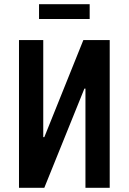

<svg xmlns="http://www.w3.org/2000/svg" viewBox="-20 -890 610 910"><path d="M70 0V-700H185V-240H190L375 -700H500V0H385V-470H380L190 0ZM165 -800V-870H405V-800Z"/></svg>

Font: Cuprum
Style: Bold
Weight: 700
Designer: Jovanny Lemonad
Foundry: Jovanny Lemonad
Version: Version 2.000